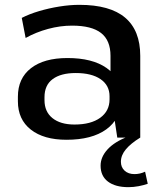

<svg xmlns="http://www.w3.org/2000/svg" viewBox="-20 -569 672 794"><path d="M437 -185V-338Q437 -402 398 -432.5Q359 -463 278 -463Q229 -463 179 -449.5Q129 -436 86 -412L70 -495Q101 -511 141.5 -523Q182 -535 225.5 -542Q269 -549 308 -549Q435 -549 497.5 -496Q560 -443 560 -338V0H465ZM255 9Q161 9 107.5 -33Q54 -75 54 -150V-169Q54 -245 108 -287Q162 -329 259 -329Q362 -329 420.5 -288Q479 -247 479 -173V-153Q479 -77 419.5 -34Q360 9 255 9ZM288 -54Q356 -54 394.5 -82Q433 -110 433 -158V-171Q433 -216 396 -241.5Q359 -267 293 -267Q232 -267 198 -242Q164 -217 164 -167V-155Q164 -107 197 -80.5Q230 -54 288 -54ZM511 205Q457 205 426.5 182Q396 159 396 116Q396 80 425 48.5Q454 17 509 -4L560 0Q521 24 500.5 48.5Q480 73 480 100Q480 123 495.5 137Q511 151 536 151Q559 151 580 141L591 191Q574 197 553 201Q532 205 511 205Z"/></svg>

Font: Pathway Extreme 72pt SemiBold
Style: Regular
Weight: 600
Designer: Eduardo Rodriguez Tunni
Foundry: Eduardo Rodriguez Tunni
Version: Version 1.001;gftools[0.9.26]